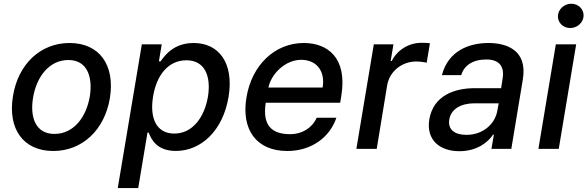

<svg xmlns="http://www.w3.org/2000/svg" viewBox="-20 -777 3066 1002"><path d="M258.2 11C409.4 11 526.3 -99.1 553.6 -265.6C581.3 -437.9 498.6 -552.6 343 -552.6C191.1 -552.6 74.2 -442.5 47.6 -274.9C19.5 -103.7 101.9 11 258.2 11ZM152.3 -266C169.4 -372.9 234.4 -463.8 337 -463.8C434.3 -463.8 464.8 -377.5 448.9 -274.9C431.1 -168 366.1 -78.1 264.2 -78.1C166.2 -78.1 135.7 -163.7 152.3 -266Z M594.5 204.5H701.3L749.6 -84.9H756C769.5 -50.1 797.9 10.7 897.7 10.7C1029.8 10.7 1143.5 -95.2 1172.9 -271.7C1201.7 -448.5 1122.2 -552.6 990.8 -552.6C888.8 -552.6 842 -490.8 818.2 -457H809.3L823.9 -545.5H720.2ZM778.8 -272.7C796.9 -386.7 859.7 -462.4 952.8 -462.4C1048.3 -462.4 1082.4 -381 1065.3 -272.7C1046.5 -163.4 984 -79.9 889.6 -79.9C797.9 -79.9 759.9 -158 778.8 -272.7Z M1479.4 11C1607.2 11 1702.4 -62.5 1735.4 -162.6H1632.8C1608.7 -108.7 1556.1 -76.7 1495 -76.7C1399.1 -76.7 1348.4 -121.1 1366.8 -240.8H1755.3L1761.4 -278.4C1793.3 -475.9 1689.6 -552.6 1565.3 -552.6C1413.7 -552.6 1294 -436.8 1266.3 -269.2C1237.9 -99.8 1318.5 11 1479.4 11ZM1380.7 -320.3C1395.6 -392 1469.1 -464.8 1551.8 -464.8C1634.2 -464.8 1677.9 -403.8 1663.7 -320.3Z M1839.8 0H1946L2000.7 -333.1C2013.5 -404.5 2076.7 -456 2151.6 -456C2174 -456 2198.5 -452.1 2206.7 -449.6L2223.7 -551.1C2212.7 -553.3 2192.5 -553.6 2179 -553.6C2115.1 -553.6 2053.6 -517.4 2024.5 -458.8H2018.8L2033.4 -545.5H1930.8Z M2377.8 12.1C2468 12.1 2526.3 -33.7 2553.3 -74.6H2557.5L2544.7 0H2648.4L2708.5 -362.2C2735.1 -521 2615.8 -552.6 2529.1 -552.6C2430.4 -552.6 2320 -513.8 2286.2 -384.9H2387.1C2401.3 -435 2447.1 -466.6 2518.1 -466.6C2586.3 -466.6 2612.9 -429.3 2603.3 -369L2595.2 -316.8H2457.4C2350.9 -316.8 2241.5 -277.7 2220.5 -154.1C2203.1 -47.2 2274.1 12.1 2377.8 12.1ZM2324.6 -152.7C2333.5 -209.5 2387.8 -237.9 2456.7 -237.9H2582.7L2574.9 -196.7C2562.9 -131.4 2502.5 -73.2 2414.1 -73.2C2354 -73.2 2316.1 -100.1 2324.6 -152.7Z M2789.8 0H2896L2986.9 -545.5H2880.7ZM2891.7 -693.9C2889.9 -659.1 2919 -630.7 2955.6 -630.7C2992.5 -630.7 3024.1 -659.1 3025.6 -693.9C3027.3 -729 2998.2 -757.5 2961.6 -757.5C2924.7 -757.5 2893.1 -729 2891.7 -693.9Z"/></svg>

Font: Magic Ui Pro Medium
Style: Italic
Weight: 500
Italic angle: -9.39999°
Designer: Stefan Endress, Andreas Faust
Version: Version 1.000;FEAKit 1.0